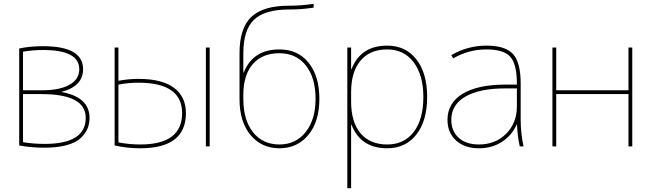

<svg xmlns="http://www.w3.org/2000/svg" viewBox="-20 -770 3427 1010"><path d="M207 -507Q152 -507 101 -498V-295H199Q294 -295 345.5 -324Q397 -353 397 -406Q397 -507 207 -507ZM451 -150Q451 -120 441 -95Q431 -70 406.5 -45.5Q382 -21 333 -7Q284 7 215 7Q142 7 81 -5V-515Q138 -527 207 -527Q417 -527 417 -406Q417 -316 304 -287V-286Q451 -259 451 -150ZM431 -150Q431 -275 199 -275H101V-22Q155 -13 215 -13Q431 -13 431 -150Z M1063 0V-520H1083V0ZM583 -520H603V-345Q655 -355 708 -355Q833 -355 895.5 -308Q958 -261 958 -175Q958 10 718 10Q646 10 583 -5ZM603 -325V-21Q660 -10 718 -10Q938 -10 938 -175Q938 -335 708 -335Q655 -335 603 -325Z M1260 -490V-388H1262Q1310 -510 1450 -510Q1547 -510 1603.5 -440Q1660 -370 1660 -250Q1660 -130 1602 -60Q1544 10 1450 10Q1356 10 1298 -59.5Q1240 -129 1240 -250V-490Q1240 -622 1302 -681Q1364 -740 1500 -740Q1569 -740 1630 -750V-730Q1569 -720 1500 -720Q1372 -720 1316 -666Q1260 -612 1260 -490ZM1640 -250Q1640 -361 1589 -425.5Q1538 -490 1450 -490Q1359 -490 1309.5 -432.5Q1260 -375 1260 -270V-250Q1260 -139 1311 -74.5Q1362 -10 1450 -10Q1536 -10 1588 -75.5Q1640 -141 1640 -250Z M2017 10Q1877 10 1829 -114H1827V220H1807V-520H1827V-406H1829Q1877 -530 2017 -530Q2114 -530 2170.5 -457.5Q2227 -385 2227 -260Q2227 -135 2170.5 -62.5Q2114 10 2017 10ZM2207 -260Q2207 -375 2156 -442.5Q2105 -510 2017 -510Q1926 -510 1876.5 -451Q1827 -392 1827 -285V-235Q1827 -128 1876.5 -69Q1926 -10 2017 -10Q2106 -10 2156.5 -76Q2207 -142 2207 -260Z M2700 -115H2698Q2672 -57 2620 -23.5Q2568 10 2499 10Q2424 10 2379 -31Q2334 -72 2334 -140Q2334 -228 2413.5 -276.5Q2493 -325 2639 -325H2699V-330Q2699 -432 2664.5 -471Q2630 -510 2539 -510Q2445 -510 2364 -463L2354 -480Q2440 -530 2539 -530Q2638 -530 2678.5 -486Q2719 -442 2719 -330V-140Q2719 -70 2734 0H2714Q2701 -62 2700 -115ZM2354 -140Q2354 -80 2393 -45Q2432 -10 2499 -10Q2586 -10 2642.5 -66.5Q2699 -123 2699 -210V-305H2639Q2503 -305 2428.5 -262Q2354 -219 2354 -140Z M3306 -520V0H3286V-275H2906V0H2886V-520H2906V-295H3286V-520Z"/></svg>

Font: Mplus 1p Thin
Style: Regular
Weight: 250
Version: Version 1.061